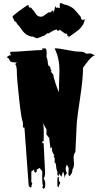

<svg xmlns="http://www.w3.org/2000/svg" viewBox="-20 -1051 651 1235"><path d="M187 -816.4 181.2 -815.4Q154.3 -823.7 140.6 -835.9Q127 -848.1 115.2 -866.2Q103.5 -884.3 91.3 -895.5L82.5 -910.6L73.7 -914.6L60.1 -943.4Q60.1 -948.2 94.7 -974.1Q129.4 -1000 151.9 -1014.6L162.1 -1019.5Q162.6 -1018.6 163.8 -1013.9Q165 -1009.3 165.8 -1007.6Q166.5 -1005.9 168.7 -1003.7Q170.9 -1001.5 174.3 -1001.5Q177.7 -1001.5 179.2 -1002.4L205.6 -969.7Q218.3 -943.4 242.7 -943.4Q252 -943.4 260.3 -948.7L293.9 -972.7L301.8 -969.7L321.8 -985.8L324.7 -968.8Q330.1 -983.9 335 -1012.2L341.3 -1000L349.1 -1003.4L362.3 -997.6L365.7 -1006.3L363.3 -1013.7L366.2 -1030.8H370.6Q375.5 -1030.8 385.3 -1025.6Q395 -1020.5 400.9 -1020.5H403.3Q439.9 -1008.8 458 -990.7Q464.4 -984.4 477.1 -969Q489.7 -953.6 498.5 -943.8L503.9 -926.3L514.2 -922.4L524.4 -928.2Q524.4 -908.2 511 -888.2Q497.6 -868.2 483.4 -856.7Q469.2 -845.2 446.8 -829.8Q424.3 -814.5 419.4 -810.5L422.4 -820.3L414.6 -817.9Q414.6 -824.7 411.6 -830.1Q406.7 -838.4 398.9 -834.5L365.2 -858.9Q357.4 -853 353 -853Q347.7 -852.1 345.2 -861.3Q331.5 -861.3 292 -835.4L284.2 -836.9L264.6 -821.3Q261.2 -821.8 257.8 -820.3Q240.2 -811 219.2 -805.2H216.3Q211.9 -805.2 202.1 -810.8Q192.4 -816.4 187 -816.4ZM304.7 -95.2 296.4 -163.1 278.8 -186V-219.7Q265.1 -239.7 258.3 -259.3Q261.7 -222.7 261.7 -200.2Q261.7 -177.7 261.2 -161.4Q260.7 -145 260.7 -140.6Q257.8 -143.6 254.9 -143.6Q252 -143.6 252 -129.9H260.7L270 57.6Q270 84.5 260.7 96.7Q271 112.3 271 130.9Q271 149.4 270 153.3L260.7 164.6L252 153.3L256.8 143.1Q251.5 129.4 251.5 94.5Q251.5 59.6 252 51.8L235.4 29.3L216.3 39.6V51.8L208 60.5L199.7 51.8V39.6L181.6 51.8V119.6L188 130.4L181.6 143.1Q183.6 144 183.6 146.7Q183.6 149.4 180.9 152.3Q178.2 155.3 176.3 155.3Q174.3 155.3 172.4 153.3L164.6 143.1L137.2 -230.5H127.4V-265.1Q118.2 -276.4 103.3 -412.1Q88.4 -547.9 88.4 -586.9Q88.4 -626 78.1 -638.7L87.9 -649.4Q52.7 -649.4 47.4 -655.5Q42 -661.6 41 -666Q37.6 -677.2 22 -683.1L39.6 -694.8H48.8Q49.8 -695.8 49.8 -698.5Q49.8 -701.2 47.9 -704.3Q45.9 -707.5 44.7 -707.5Q43.5 -707.5 42 -705.6L48.8 -717.8Q85 -717.8 152.3 -723.4Q219.7 -729 252 -729V-739.7H270Q280.3 -739.7 280.3 -709L278.8 -683.1Q284.2 -676.3 285.9 -661.9Q287.6 -647.5 289.1 -637.2Q290.5 -627 296.4 -627L304.7 -615.2V-605.5L313.5 -592.8H304.7L323.2 -570.3Q323.2 -557.1 336.4 -517.3Q349.6 -477.5 358.4 -457L362.3 -596.2Q362.3 -678.7 331.1 -739.7H340.3Q362.3 -739.7 412.4 -729.2Q462.4 -718.8 492.2 -718.8Q522 -718.8 533.7 -705.6L561 -707.5Q564.5 -707.5 577.1 -701.4Q589.8 -695.3 591.3 -694.8Q571.3 -693.8 533.2 -641.1Q516.6 -618.2 514.2 -615.2Q514.2 -546.9 495.8 -424.8Q477.5 -302.7 474.1 -265.1L464.8 -73.7Q453.6 -59.6 453.6 -36.6L456.1 3.4Q456.1 24.4 445.8 39.6Q445.8 57.6 439 66.4Q432.1 75.2 428.7 82L419.9 74.2L421.9 32.2Q421.9 29.3 410.6 6.8Q401.9 24.4 401.9 34.7Q401.9 44.9 410.6 63.5Q399.4 72.3 393.1 96.7L394 87.9Q394 69.3 385.3 51.8L375 85.9L358.4 63.5V82L349.1 74.2V51.8Q343.8 44.9 342.3 30.3Q340.8 15.6 339.1 5.4Q337.4 -4.9 331.1 -4.9L332 -26.9Q332 -36.6 323.2 -49.8H331.1Q319.8 -65.4 316.7 -75.2Q313.5 -85 313.5 -106ZM367.2 119.6Q367.2 130.9 358.4 143.1V153.3Q355 153.3 352.1 150.1Q349.1 147 349.1 143.1V103Q349.1 85.9 358.4 85.9V96.7Q358.4 119.6 367.2 119.6Z"/></svg>

Font: Butcherman
Style: Regular
Weight: 400
Version: Version 001.003